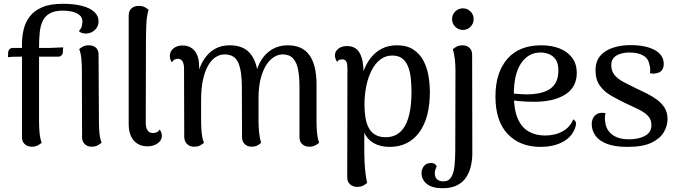

<svg xmlns="http://www.w3.org/2000/svg" viewBox="-20 -762 3576 1013"><path d="M148 12Q125 12 110.5 -1.5Q96 -15 96 -38V-530Q96 -570 105 -607.5Q114 -645 137.5 -675.5Q161 -706 203 -724Q245 -742 312 -742Q368 -742 410.5 -731.5Q453 -721 476.5 -700Q500 -679 500 -649Q500 -621 479.5 -603Q459 -585 434 -585Q408 -585 396 -598Q409 -612 412 -625.5Q415 -639 415 -649Q415 -670 399.5 -682.5Q384 -695 361 -700.5Q338 -706 312 -706Q269 -706 243 -691.5Q217 -677 205 -651Q193 -625 189.5 -590Q186 -555 186 -514V-120Q186 -95 188.5 -64Q191 -33 200 -9Q191 -1 178.5 5.5Q166 12 148 12ZM22 -460 23 -485Q24 -497 31 -503Q38 -509 48 -509H239Q242 -509 252.5 -509.5Q263 -510 275.5 -510.5Q288 -511 298.5 -511.5Q309 -512 313 -512L312 -488Q311 -476 304 -469.5Q297 -463 287 -463H82Q72 -463 52 -462.5Q32 -462 22 -460ZM502 -120Q502 -90 504.5 -61.5Q507 -33 516 -9Q509 -3 496 4.5Q483 12 463 12Q442 12 427.5 -1.5Q413 -15 413 -38L412 -391Q412 -421 409.5 -450Q407 -479 398 -503Q404 -509 417 -516Q430 -523 449 -523Q472 -523 486 -510.5Q500 -498 500 -474Z M759 10Q712 10 685.5 -21Q659 -52 659 -107V-681Q659 -705 674 -718Q689 -731 712 -731Q732 -731 745 -723.5Q758 -716 764 -710Q754 -679 752 -634Q750 -589 750 -515L749 -113Q749 -87 759 -73.5Q769 -60 787 -60Q797 -60 807.5 -64.5Q818 -69 822 -79Q829 -70 831.5 -61.5Q834 -53 834 -45Q834 -21 811.5 -5.5Q789 10 759 10Z M1650 -120Q1650 -95 1652.5 -64Q1655 -33 1664 -9Q1655 -1 1642.5 5.5Q1630 12 1612 12Q1589 12 1574.5 -1.5Q1560 -15 1560 -38V-304Q1560 -355 1553 -393.5Q1546 -432 1526.5 -453.5Q1507 -475 1471 -475Q1450 -475 1428 -462.5Q1406 -450 1387.5 -423Q1369 -396 1357 -353.5Q1345 -311 1344 -251V-120Q1344 -95 1347 -64Q1350 -33 1358 -9Q1350 -1 1337.5 5.5Q1325 12 1307 12Q1286 12 1271.5 -1.5Q1257 -15 1257 -38L1256 -304Q1256 -388 1237 -431.5Q1218 -475 1164 -475Q1142 -475 1120 -462Q1098 -449 1080.5 -420.5Q1063 -392 1052 -346Q1041 -300 1041 -235Q1041 -178 1041 -141Q1041 -104 1042.5 -80Q1044 -56 1047 -40Q1050 -24 1056 -8Q1050 -3 1037.5 4.5Q1025 12 1004 12Q981 12 966.5 -2.5Q952 -17 952 -42L951 -399Q951 -426 942.5 -439Q934 -452 918 -452Q909 -452 900.5 -447.5Q892 -443 887 -433Q876 -448 876 -466Q876 -491 895 -506.5Q914 -522 942 -522Q984 -522 1007.5 -493Q1031 -464 1031 -405V-345L1022 -361Q1037 -435 1081 -479Q1125 -523 1192 -523Q1263 -523 1299 -481Q1335 -439 1342 -360L1328 -363Q1337 -412 1360 -447.5Q1383 -483 1418 -503Q1453 -523 1498 -523Q1576 -523 1613 -470.5Q1650 -418 1650 -316Z M2074 -523Q2127 -523 2161 -500.5Q2195 -478 2214 -442Q2233 -406 2240.5 -362.5Q2248 -319 2248 -277Q2248 -139 2191.5 -63Q2135 13 2036 13Q1986 13 1951.5 -7Q1917 -27 1902 -62V44Q1902 65 1903.5 94Q1905 123 1908.5 152.5Q1912 182 1917 203Q1911 209 1897.5 216.5Q1884 224 1865 224Q1842 224 1827 210.5Q1812 197 1812 175L1813 -398Q1813 -426 1807 -437.5Q1801 -449 1785 -449Q1780 -449 1772 -447Q1764 -445 1759 -435Q1753 -444 1750 -453Q1747 -462 1747 -469Q1747 -491 1765 -505Q1783 -519 1811 -519Q1857 -519 1877.5 -482.5Q1898 -446 1898 -382V-298L1876 -291Q1882 -343 1897.5 -385.5Q1913 -428 1937.5 -458.5Q1962 -489 1996 -506Q2030 -523 2074 -523ZM2049 -469Q2014 -469 1986.5 -448Q1959 -427 1940.5 -390.5Q1922 -354 1912.5 -307.5Q1903 -261 1903 -210Q1903 -174 1908 -142.5Q1913 -111 1925.5 -87.5Q1938 -64 1960 -51Q1982 -38 2015 -38Q2083 -38 2117 -98.5Q2151 -159 2151 -277Q2151 -313 2147.5 -347.5Q2144 -382 2133.5 -409.5Q2123 -437 2103 -453Q2083 -469 2049 -469Z M2316 231Q2260 231 2232 208.5Q2204 186 2204 150Q2204 131 2216.5 114.5Q2229 98 2255 98Q2266 98 2272.5 102Q2279 106 2284 115Q2280 124 2277 133.5Q2274 143 2274 151Q2274 168 2281 178Q2288 188 2298.5 191.5Q2309 195 2319 195Q2347 195 2360.5 173Q2374 151 2378 113.5Q2382 76 2382 31L2383 -391Q2383 -416 2380 -447Q2377 -478 2369 -502Q2378 -511 2391 -517Q2404 -523 2420 -523Q2442 -523 2456.5 -510Q2471 -497 2471 -473L2472 46Q2472 81 2464.5 114Q2457 147 2439.5 173.5Q2422 200 2391.5 215.5Q2361 231 2316 231ZM2422 -604Q2399 -604 2382 -621Q2365 -638 2365 -661Q2365 -685 2382 -701.5Q2399 -718 2422 -718Q2446 -718 2462.5 -701.5Q2479 -685 2479 -661Q2479 -638 2462.5 -621Q2446 -604 2422 -604Z M2832 13Q2723 13 2658.5 -55Q2594 -123 2594 -253Q2594 -378 2656 -450.5Q2718 -523 2836 -523Q2890 -523 2932 -506.5Q2974 -490 2998.5 -457.5Q3023 -425 3023 -377Q3023 -302 2962.5 -263.5Q2902 -225 2798 -225Q2757 -225 2717.5 -228.5Q2678 -232 2636 -241L2638 -275Q2663 -271 2694 -268Q2725 -265 2758 -264Q2791 -264 2821 -269.5Q2851 -275 2875 -288.5Q2899 -302 2912.5 -327Q2926 -352 2926 -390Q2926 -428 2912 -448Q2898 -468 2876.5 -476.5Q2855 -485 2832 -485Q2768 -485 2729.5 -428.5Q2691 -372 2691 -264Q2691 -183 2712 -135.5Q2733 -88 2770.5 -67.5Q2808 -47 2855 -47Q2909 -47 2949 -69.5Q2989 -92 3004 -132Q3014 -128 3018 -117Q3022 -106 3012 -81Q2993 -35 2945 -11Q2897 13 2832 13Z M3290 13Q3224 13 3182.5 -3Q3141 -19 3121.5 -46.5Q3102 -74 3102 -107Q3102 -124 3109 -138.5Q3116 -153 3131.5 -161.5Q3147 -170 3175 -165Q3172 -154 3171.5 -143.5Q3171 -133 3173 -121Q3176 -79 3208.5 -53Q3241 -27 3299 -27Q3350 -27 3383.5 -45.5Q3417 -64 3417 -102Q3417 -133 3397 -152.5Q3377 -172 3346 -186.5Q3315 -201 3281 -217Q3242 -236 3205.5 -256.5Q3169 -277 3145.5 -309Q3122 -341 3122 -391Q3122 -439 3147.5 -468Q3173 -497 3215 -510.5Q3257 -524 3305 -524Q3387 -524 3434.5 -498Q3482 -472 3482 -424Q3482 -406 3472.5 -392Q3463 -378 3439 -375Q3431 -373 3424 -373.5Q3417 -374 3409 -376Q3411 -387 3410.5 -399Q3410 -411 3406 -421Q3402 -452 3374.5 -468.5Q3347 -485 3302 -485Q3277 -485 3254.5 -478.5Q3232 -472 3218.5 -457.5Q3205 -443 3205 -419Q3205 -387 3222.5 -366Q3240 -345 3269.5 -329.5Q3299 -314 3332 -298Q3362 -284 3392 -269Q3422 -254 3447 -235.5Q3472 -217 3487 -192.5Q3502 -168 3502 -133Q3502 -99 3482.5 -65Q3463 -31 3417 -9Q3371 13 3290 13Z"/></svg>

Font: Arima Thin Medium
Style: Regular
Weight: 500
Version: Version 1.100